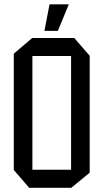

<svg xmlns="http://www.w3.org/2000/svg" viewBox="-20 -888 489 908"><path d="M133.2 -623.1V-708.3H331.4L404.2 -624.1V-623.1ZM118 0 45.2 -84.2V-85.2H316.2V0ZM45.2 -85.2V-634.1L132.2 -708.3H133.2V-85.2ZM316.2 0V-623.1H404.2V-71.4L317.2 0ZM190.1 -742 214.3 -867.5H305.1V-866.5L253.6 -742Z"/></svg>

Font: Foldit Thin
Style: Regular
Weight: 100
Designer: Sophia Tai
Foundry: Sophia Tai
Version: Version 1.003